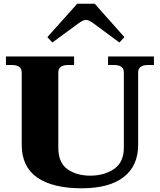

<svg xmlns="http://www.w3.org/2000/svg" viewBox="-20 -1004 861 1034"><path d="M235 -804 396 -984H490L650 -804L623 -775L485 -877Q458 -897 443 -897Q428 -897 401 -877L262 -775ZM97 -224V-614Q97 -654 43 -654H12V-700H379V-654H348Q294 -654 294 -614V-209Q294 -128 343 -93Q392 -58 466 -58Q541 -58 594 -94Q647 -130 647 -209V-614Q647 -654 593 -654H562V-700H809V-654H778Q724 -654 724 -614V-224Q724 -111 646 -50.5Q568 10 420 10Q264 10 180.5 -48Q97 -106 97 -224Z"/></svg>

Font: Taviraj ExtraBold
Style: Regular
Weight: 800
Designer: Katatrad Team
Foundry: CadsonDemak
Version: Version 1.001